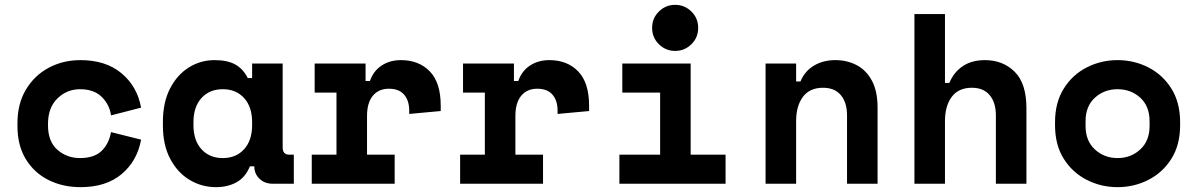

<svg xmlns="http://www.w3.org/2000/svg" viewBox="-20 -758 4936 792"><path d="M312 14Q239 14 180 -15.5Q121 -45 86.5 -101.5Q52 -158 52 -238V-250Q52 -330 87 -388.5Q122 -447 181 -478.5Q240 -510 312 -510Q416 -510 481 -456Q546 -402 562 -314L438 -282Q432 -326 400 -358Q368 -390 310 -390Q256 -390 217 -352Q178 -314 178 -247V-241Q178 -174 217 -140Q256 -106 310 -106Q368 -106 398.5 -135Q429 -164 438 -213L562 -182Q546 -94 482 -40Q418 14 312 14Z M871 14Q812 14 762 -16Q712 -46 682 -103Q652 -160 652 -240V-256Q652 -335 681 -392Q710 -449 758.5 -479.5Q807 -510 865 -510Q918 -510 950.5 -492Q983 -474 1002 -436H1020V-496H1146V-150Q1146 -120 1173 -120H1192V0H1106Q1072 0 1050.5 -20.5Q1029 -41 1029 -72H1011Q992 -26 955.5 -6Q919 14 871 14ZM899 -106Q954 -106 987 -142.5Q1020 -179 1020 -242V-254Q1020 -317 987 -353.5Q954 -390 899 -390Q844 -390 811 -353.5Q778 -317 778 -254V-242Q778 -179 811 -142.5Q844 -106 899 -106Z M1266 0V-120H1368V-376H1278V-496H1488V-424H1506Q1520 -465 1554 -487.5Q1588 -510 1634 -510Q1708 -510 1753 -463.5Q1798 -417 1798 -322V-300L1668 -288V-302Q1668 -343 1647 -367.5Q1626 -392 1584 -392Q1542 -392 1518 -363Q1494 -334 1494 -280V-120H1608V0Z M1878 0V-120H1980V-376H1890V-496H2100V-424H2118Q2132 -465 2166 -487.5Q2200 -510 2246 -510Q2320 -510 2365 -463.5Q2410 -417 2410 -322V-300L2280 -288V-302Q2280 -343 2259 -367.5Q2238 -392 2196 -392Q2154 -392 2130 -363Q2106 -334 2106 -280V-120H2220V0Z M2765 -548Q2726 -548 2698 -575.5Q2670 -603 2670 -643Q2670 -683 2698 -710.5Q2726 -738 2765 -738Q2804 -738 2832 -710.5Q2860 -683 2860 -643Q2860 -603 2832 -575.5Q2804 -548 2765 -548ZM2535 0V-120H2703V-376H2547V-496H2829V-120H2973V0Z M3138 0V-496H3264V-422H3282Q3299 -464 3337 -487Q3375 -510 3426 -510Q3474 -510 3513.5 -489.5Q3553 -469 3576.5 -425.5Q3600 -382 3600 -314V0H3474V-282Q3474 -335 3448.5 -365.5Q3423 -396 3375 -396Q3320 -396 3292 -358.5Q3264 -321 3264 -258V0Z M3752 0V-700H3878V-416H3896Q3915 -461 3952 -485.5Q3989 -510 4043 -510Q4117 -510 4165.5 -462Q4214 -414 4214 -312V0H4088V-282Q4088 -335 4062.5 -365.5Q4037 -396 3989 -396Q3934 -396 3906 -358.5Q3878 -321 3878 -258V0Z M4590 14Q4522 14 4463 -16Q4404 -46 4368 -103Q4332 -160 4332 -242V-254Q4332 -335 4368 -392.5Q4404 -450 4463 -480Q4522 -510 4590 -510Q4658 -510 4717 -480Q4776 -450 4812 -392.5Q4848 -335 4848 -254V-242Q4848 -160 4812 -103Q4776 -46 4717 -16Q4658 14 4590 14ZM4590 -106Q4645 -106 4683.5 -141.5Q4722 -177 4722 -238V-258Q4722 -320 4683.5 -355Q4645 -390 4590 -390Q4535 -390 4496.5 -355Q4458 -320 4458 -258V-238Q4458 -177 4496.5 -141.5Q4535 -106 4590 -106Z"/></svg>

Font: Space Mono
Style: Bold
Weight: 700
Monospace: yes
Designer: Colophon Foundry + Benjamin Critton
Foundry: Colophon Foundry & Benjamin Critton
Version: Version 1.003; ttfautohint (v1.8.4.7-5d5b)